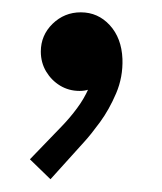

<svg xmlns="http://www.w3.org/2000/svg" viewBox="-20 -139 262 310"><path d="M61.5 150.4 28.3 118.2 80.1 64.5Q93.3 50.8 104.5 35.6Q115.7 20.5 122.8 4.4Q129.9 -11.7 129.9 -28.3H150.4Q144.5 -11.7 135.3 -2Q126 7.8 108.4 7.8Q91.3 7.8 77.1 -0.7Q63 -9.3 54.4 -23.7Q45.9 -38.1 45.9 -55.7Q45.9 -82 64.9 -100.6Q84 -119.1 110.4 -119.1Q138.2 -119.1 157.2 -98.4Q176.3 -77.6 177.7 -43.9Q178.7 -14.6 167.5 11.7Q156.2 38.1 141.4 58.3Q126.5 78.6 116.2 89.8Z"/></svg>

Font: Reddit Sans
Style: Regular
Weight: 400
Designer: Stephen Hutchings
Foundry: Reddit
Version: Version 1.014